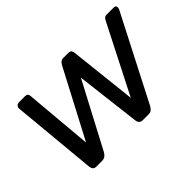

<svg xmlns="http://www.w3.org/2000/svg" viewBox="-94 -758 996 996"><g transform="rotate(-45 404.5 -260.0)"><path d="M147 0Q134 0 128 -6.5Q122 -13 120 -25L76 -495Q75 -505 81.5 -512.5Q88 -520 101 -520H142Q153 -520 158 -515.5Q163 -511 164 -503L197 -126L393 -499Q397 -506 404 -513Q411 -520 424 -520H461Q474 -520 478.5 -513Q483 -506 484 -499L525 -126L717 -503Q719 -508 725 -514Q731 -520 742 -520H792Q806 -520 808.5 -511.5Q811 -503 806 -492L566 -25Q559 -13 551 -6.5Q543 0 529 0H488Q475 0 468 -6.5Q461 -13 459 -25L416 -383L227 -25Q220 -13 211 -6.5Q202 0 188 0Z"/></g></svg>

Font: Rubik
Style: Italic
Weight: 400
Italic angle: -12°
Designer: Hubert and Fischer
Foundry: Hubert and Fischer
Version: Version 2.300;gftools[0.9.30]